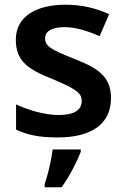

<svg xmlns="http://www.w3.org/2000/svg" viewBox="-20 -665 530 813"><path d="M450 -250C450 -343 391 -378 294 -416C196 -455 171 -469 171 -503C171 -533 200 -550 254 -550C304 -550 352 -533 402 -512L442 -605C382 -632 324 -645 258 -645C131 -645 47 -594 47 -497C47 -406 99 -371 203 -330C308 -286 326 -269 326 -237C326 -201 297 -178 228 -178C171 -178 101 -198 48 -223V-116C98 -93 148 -83 224 -83C369 -83 450 -141 450 -250ZM322 -22V-32H203C198 11 182 79 169 115V128H241C276 79 306 19 322 -22Z"/></svg>

Font: Noto Sans Kannada UI SemiBold
Style: Regular
Weight: 600
Designer: Jelle Bosma - Monotype Design Team
Foundry: Monotype Imaging Inc.
Version: Version 2.005